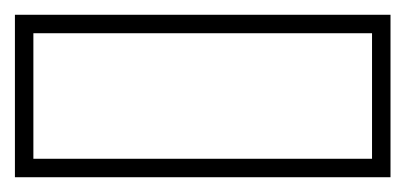

<svg xmlns="http://www.w3.org/2000/svg" viewBox="-74 -490 548 260"><path d="M56.2 -275H-28.8V-445H56.2H344.8H429.8V-275H344.8ZM-53.8 -250H454.8V-470H-53.8Z"/></svg>

Font: Nordica Plus
Style: NordicaClassicBkExtOl
Weight: 900
Version: Version 1.01